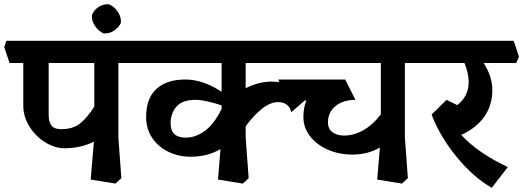

<svg xmlns="http://www.w3.org/2000/svg" viewBox="-50 -834 2474 908"><path d="M509.8 -184.1 523.9 8.8 496.1 34.2 378.9 15.1 394 -164.1Q333 -133.3 255.9 -132.8Q209 -132.8 163.1 -161.4Q117.2 -189.9 88.6 -236.6Q60.1 -283.2 60.1 -334V-536.1H-4.9L-29.8 -610.8L-20 -641.1H607.9L632.8 -565.9L620.1 -536.1H509.8ZM180.2 -536.1V-291Q180.2 -256.8 193.6 -240Q207 -223.1 238.8 -223.1Q295.9 -223.1 329.8 -251Q363.8 -278.8 396 -330.1V-536.1Z M522 -730Q522 -723.1 512 -710Q502 -696.8 484.6 -686.3Q467.3 -675.8 442.9 -675.8Q436 -675.8 421.6 -687Q407.2 -698.2 395.8 -716.6Q384.3 -734.9 384.3 -758.8Q384.3 -765.6 393.6 -779.3Q402.8 -793 420.4 -803.5Q438 -814 461.9 -814Q469.2 -814 484.1 -803Q499 -792 510.5 -772.9Q522 -753.9 522 -730Z M1399.9 -366.2 1327.1 -303.2Q1323.2 -326.2 1306.6 -338.6Q1290 -351.1 1265.1 -351.1Q1229 -351.1 1189.5 -320.1Q1149.9 -289.1 1111.8 -236.8V-184.1L1126 8.8L1098.1 34.2L981 15.1L992.7 -128.9Q931.6 -92.8 851.1 -92.8Q794.9 -92.8 746.8 -116Q698.7 -139.2 669.9 -181.6Q641.1 -224.1 641.1 -280.8Q641.1 -368.7 689.5 -413.3Q737.8 -458 827.1 -458Q910.2 -458 998 -399.9V-536.1H598.1L572.8 -610.8L583 -641.1H1255.9L1280.8 -565.9L1271 -536.1H1111.8V-417Q1173.8 -447.8 1232.9 -448.2Q1291 -448.2 1334 -426.5Q1377 -404.8 1399.9 -366.2ZM998 -318.8V-335.9Q918 -361.8 875 -361.8Q812 -361.8 784.4 -329.8Q756.8 -297.9 756.8 -251Q756.8 -183.1 828.1 -183.1Q875 -183.1 918.9 -215.1Q962.9 -247.1 998 -318.8Z M1864.7 -184.1 1878.9 8.8 1850.6 34.2 1733.9 15.1 1746.6 -136.2Q1689.5 -103 1616.7 -103Q1552.7 -103 1499.8 -126.5Q1446.8 -149.9 1415.8 -190.4Q1384.8 -231 1384.8 -280.8Q1384.8 -324.7 1398.9 -358.9Q1369.1 -357.9 1314.9 -354L1265.6 -458H1582.5L1630.9 -361.8Q1572.8 -361.8 1536.9 -332.5Q1501 -303.2 1501 -254.9Q1501 -225.1 1522 -209Q1543 -192.9 1577.6 -192.9Q1623.5 -192.9 1668.7 -218.5Q1713.9 -244.1 1751 -293V-536.1H1234.9L1210 -610.8L1219.7 -641.1H1962.9L1987.8 -565.9L1974.6 -536.1H1864.7Z M2237.3 -536.1Q2278.3 -472.2 2278.3 -408.2Q2278.3 -337.4 2241.5 -283.7Q2204.6 -230 2131.3 -195.8Q2212.4 -108.9 2351.6 -43.9L2275.4 54.2Q2187.5 3.4 2108.9 -92.8Q2030.3 -189 1991.2 -292L2061.5 -361.8L2112.3 -336.9Q2138.2 -356 2152.3 -384Q2166.5 -412.1 2166.5 -446.8Q2166.5 -486.8 2146.5 -536.1H1957.5L1932.6 -610.8L1942.4 -641.1H2379.4L2404.3 -565.9L2391.6 -536.1Z"/></svg>

Font: Sura
Style: Bold
Weight: 700
Designer: Carolina Giovagnoli
Foundry: Huerta Tipografica
Version: Version 1.002;PS 001.002;hotconv 1.0.70;makeotf.lib2.5.58329